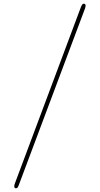

<svg xmlns="http://www.w3.org/2000/svg" viewBox="-20 -768 540 1036"><path d="M57 236Q57 231 61 220L414 -723Q414 -724 416.5 -729.5Q419 -735 420.5 -738.5Q422 -742 425 -745Q428 -748 432 -748Q442 -748 442 -736Q442 -735 439 -723L85 221Q79 238 75.5 243Q72 248 66 248Q57 248 57 236Z"/></svg>

Font: CMU Serif
Style: Roman
Weight: 500
Version: Version 0.7.0